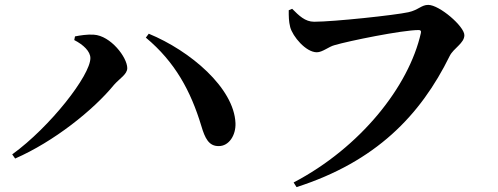

<svg xmlns="http://www.w3.org/2000/svg" viewBox="-20 -734 2040 786"><path d="M284 -570C321 -551 350 -524 350 -496C350 -426 186 -215 30 -102L42 -85C200 -154 362 -283 447 -387C470 -413 501 -430 501 -455C501 -499 433 -588 364 -592C339 -594 307 -589 287 -585ZM876 -136C917 -136 946 -180 944 -230C938 -374 759 -526 589 -596L577 -580C697 -480 761 -361 804 -219C819 -168 835 -135 876 -136Z M1266 -645C1229 -645 1204 -670 1176 -698L1162 -692C1162 -666 1162 -647 1168 -623C1178 -585 1232 -520 1277 -520C1300 -520 1326 -543 1349 -549C1406 -566 1626 -611 1694 -611C1701 -611 1705 -608 1703 -599C1654 -380 1455 -130 1182 13L1194 32C1518 -72 1701 -261 1821 -505C1837 -537 1881 -557 1881 -590C1881 -626 1779 -714 1733 -714C1705 -714 1693 -693 1652 -684C1598 -672 1346 -645 1266 -645Z"/></svg>

Font: Noto Serif CJK KR
Style: Bold
Weight: 700
Designer: Ryoko NISHIZUKA 西塚涼子 (kana & ideographs); Frank Grießhammer (Latin, Greek & Cyrillic); Wenlong ZHANG 张文龙 (bopomofo); San
Foundry: Adobe
Version: Version 2.001;hotconv 1.1.0;makeotfexe 2.6.0